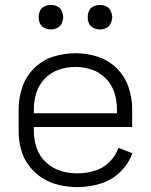

<svg xmlns="http://www.w3.org/2000/svg" viewBox="-20 -755 615 783"><path d="M188 -635Q174 -635 161.5 -641Q149 -647 143 -659Q138 -670 138 -681V-689Q138 -700 143 -711Q149 -723 161.5 -729Q174 -735 188 -735Q201 -735 213.5 -729Q226 -723 231.5 -710.5Q237 -698 238 -685Q237 -672 231.5 -659.5Q226 -647 213.5 -641Q201 -635 188 -635ZM388 -635Q374 -635 361.5 -641Q349 -647 343 -659Q338 -670 338 -681V-689Q338 -700 343 -711Q349 -723 361.5 -729Q374 -735 388 -735Q401 -735 413.5 -729Q426 -723 431.5 -710.5Q437 -698 438 -685Q437 -672 431.5 -659.5Q426 -647 413.5 -641Q401 -635 388 -635ZM295 8Q258 8 221 -0.5Q184 -9 152.5 -29Q121 -49 98 -79.5Q75 -110 65.5 -146.5Q56 -183 56 -220V-310Q56 -356 71 -400Q86 -444 119.5 -477Q153 -510 197.5 -524Q242 -538 288 -538Q333 -538 377.5 -524Q422 -510 455.5 -477Q489 -444 504 -400Q519 -356 519 -310V-237H118V-220Q118 -185 129.5 -151.5Q141 -118 167 -93.5Q193 -69 226.5 -58.5Q260 -48 295 -48Q330 -48 364.5 -58Q399 -68 425 -93Q451 -118 463 -152L520 -130Q504 -86 469 -52.5Q434 -19 388 -5.5Q342 8 295 8ZM118 -293H457V-310Q457 -344 446.5 -377Q436 -410 411.5 -435Q387 -460 354.5 -471Q322 -482 288 -482Q253 -482 220.5 -471Q188 -460 163.5 -435Q139 -410 128.5 -377Q118 -344 118 -310Z"/></svg>

Font: Jozsika Light
Style: Regular
Weight: 300
Monospace: yes
Designer: Belleve Invis
Foundry: Belleve Invis
Version: 2.1.0